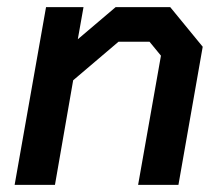

<svg xmlns="http://www.w3.org/2000/svg" viewBox="-20 -518 624 538"><path d="M109 -498H214L198 -408L304 -498H457L548 -387L480 0H367L431 -362L399 -401H312L185 -293L134 0H21Z"/></svg>

Font: Chakra Petch SemiBold
Style: Italic
Weight: 600
Italic angle: -10°
Designer: Katatrad Aksorn Co.,Ltd.
Foundry: Cadson Demak Co.,Ltd.
Version: Version 1.000; ttfautohint (v1.6)